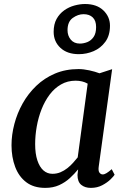

<svg xmlns="http://www.w3.org/2000/svg" viewBox="-20 -904 614 934"><path d="M460.5 -95.5Q457 -73 463.8 -64.2Q470.5 -55.5 479.5 -55.5Q488 -55.5 498.2 -61.8Q508.5 -68 523.5 -81L537.5 -54Q533.5 -47 517.8 -31.5Q502 -16 477.5 -3Q453 10 422 10Q393 10 375 -5Q357 -20 357 -53L360 -80Q342.5 -58.5 320 -37.8Q297.5 -17 268 -3.5Q238.5 10 200 10Q144 10 107.8 -17.5Q71.5 -45 53.8 -92.2Q36 -139.5 36 -197.5Q36 -248 49.8 -300.5Q63.5 -353 90.2 -400.8Q117 -448.5 156.2 -486.2Q195.5 -524 247.2 -546Q299 -568 362 -568Q386 -568 414.5 -561.8Q443 -555.5 464 -547.5L525.5 -567.5ZM406.5 -497Q393.5 -504.5 378.8 -508Q364 -511.5 348 -511.5Q308.5 -511.5 276.8 -493.2Q245 -475 221.5 -443.8Q198 -412.5 182.2 -372.5Q166.5 -332.5 158.8 -288.8Q151 -245 151 -203Q151 -156 161.8 -123.8Q172.5 -91.5 191.2 -75Q210 -58.5 235 -58.5Q256 -58.5 274 -66Q292 -73.5 307.5 -85.8Q323 -98 335.5 -112Q348 -126 358 -138.5ZM363.5 -640.5Q307 -640.5 274 -671.2Q241 -702 241 -749Q241 -786 255.2 -811.8Q269.5 -837.5 292.5 -853.8Q315.5 -870 342.2 -877.2Q369 -884.5 393.5 -884.5Q450.5 -884.5 482.8 -853.5Q515 -822.5 515 -779Q515 -731.5 492.5 -700.8Q470 -670 435.5 -655.2Q401 -640.5 363.5 -640.5ZM368.5 -692Q386.5 -692 404.8 -699.2Q423 -706.5 435.2 -724Q447.5 -741.5 447.5 -772.5Q447.5 -803.5 431.2 -819.2Q415 -835 386.5 -835Q359.5 -835 334 -816.8Q308.5 -798.5 308.5 -757Q308.5 -730.5 324.2 -711.2Q340 -692 368.5 -692Z"/></svg>

Font: Merriweather Medium
Style: Italic
Weight: 500
Italic angle: -7.8°
Version: Version 2.101